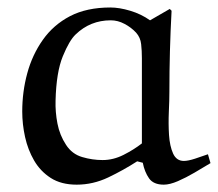

<svg xmlns="http://www.w3.org/2000/svg" viewBox="-20 -486 588 518"><path d="M384.8 -431.2 438 -461.9 442.9 -457Q437 -348.1 437 -238.8Q437 -215.8 435.5 -183.8Q434.1 -151.9 436 -121.8Q438 -91.8 447 -71.8Q456.1 -51.8 476.1 -51.8Q487.3 -51.8 506.1 -57.9Q524.9 -64 541 -69.8L547.9 -45.9Q527.8 -33.7 504.9 -20.3Q481.9 -6.8 460 2.7Q438 12.2 421.9 12.2Q394 12.2 382.1 -4.9Q370.1 -22 365.2 -46.9L350.1 -50.8Q313 -26.9 272 -7.3Q231 12.2 187 12.2Q145 12.2 116.9 -5.9Q88.9 -23.9 72 -53Q55.2 -82 47.6 -116.5Q40 -150.9 40 -185.1Q40 -238.3 53.5 -288.1Q66.9 -337.9 95.5 -378.4Q124 -418.9 168.9 -442.4Q213.9 -465.8 277.8 -465.8Q301.8 -465.8 331.3 -457Q360.8 -448.2 384.8 -431.2ZM362.8 -99.1V-329.1Q362.8 -349.1 360.8 -366.9Q358.9 -384.8 347.2 -397.9Q334 -412.1 315.9 -421.6Q297.9 -431.2 278.8 -431.2Q223.6 -431.2 184.1 -393.1Q167 -377 149.4 -334Q131.8 -291 129.9 -214.8Q128.9 -184.1 135 -152.6Q141.1 -121.1 158.2 -95.2Q174.3 -70.3 201.7 -62.3Q229 -54.2 256.8 -54.2Q285.6 -54.2 313.2 -68.1Q340.8 -82 362.8 -99.1Z"/></svg>

Font: Aref Ruqaa
Style: Regular
Weight: 400
Designer: Abdullah Aref
Version: Version 1.002